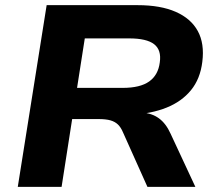

<svg xmlns="http://www.w3.org/2000/svg" viewBox="-20 -725 839 745"><path d="M49 0 161 -705H514Q603 -705 662 -679Q721 -653 747.5 -604.5Q774 -556 765 -485Q757 -419 721 -375Q685 -331 626.5 -307.5Q568 -284 492 -280L497 -289L531 -288Q569 -286 596.5 -266Q624 -246 642 -206L738 0H552L457 -212Q449 -231 437.5 -242Q426 -253 408.5 -258Q391 -263 362 -263H260L219 0ZM279 -384H456Q524 -384 559 -409Q594 -434 600 -483Q607 -531 578 -553.5Q549 -576 481 -576H309Z"/></svg>

Font: Nunito Sans 10pt SemiExpanded ExtraBold
Style: Italic
Weight: 800
Width: 6
Italic angle: -9°
Designer: Vernon Adams
Foundry: Vernon Adams
Version: Version 3.101;gftools[0.9.27]